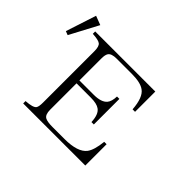

<svg xmlns="http://www.w3.org/2000/svg" viewBox="-156 -1098 1312 1312"><g transform="rotate(45 500.0 -442.0)"><path d="M184.1 -750H765.1V-554.2H741.2Q733.4 -662.1 688 -694.3Q650.9 -722.2 565.9 -722.2H418.9Q369.6 -722.2 355 -700.2Q344.7 -684.6 344.7 -649.9V-437H482.9Q555.2 -437 583 -469.2Q602.5 -491.7 604 -541H627V-293.9H604Q601.1 -366.7 566.9 -390.1Q540.5 -409.2 482.9 -409.2H344.7V-154.3Q344.7 -106.4 368.7 -93.3Q389.2 -82 439.9 -82H555.7Q683.6 -82 725.1 -137.2Q752 -173.3 761.2 -260.3H784.2V-54.2H184.1V-77.1Q253.9 -81.5 267.1 -102.1Q275.9 -115.7 275.9 -154.3V-649.9Q275.9 -697.8 257.8 -710.9Q240.7 -724.1 184.1 -727.1ZM112.8 -830.1 178.2 -805.2 68.8 -599.1 41 -609.9Z"/></g></svg>

Font: I.Ming
Style: Regular
Weight: 400
Designer: Ichiten Fonts Project
Version: Version 6.11; Dec 27, 2019